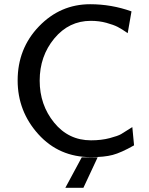

<svg xmlns="http://www.w3.org/2000/svg" viewBox="-20 -731 711 914"><path d="M64 -348.1Q64 -500 165.5 -605.5Q267.1 -710.9 409.2 -710.9Q510.3 -710.9 606 -676.8L587.9 -573.2Q559.1 -593.3 540 -603Q521 -612.8 486.6 -622.3Q452.1 -631.8 412.1 -631.8Q308.1 -631.8 238.5 -547.9Q168.9 -463.9 168.9 -347.2Q168.9 -231.9 237.5 -147.5Q306.2 -63 413.1 -63Q462.9 -63 502.4 -73.5Q542 -84 556.4 -92.5Q570.8 -101.1 609.9 -126L618.2 -39.1Q556.2 -3.9 516.1 6.6Q476.1 17.1 413.1 17.1Q261.2 17.1 162.6 -92Q64 -201.2 64 -348.1ZM291 163.1 369.1 18.1H444.8L377 163.1Z"/></svg>

Font: CMU Bright
Style: SemiBold
Weight: 600
Version: Version 0.7.0